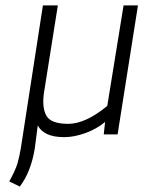

<svg xmlns="http://www.w3.org/2000/svg" viewBox="-20 -495 540 707"><path d="M57 49 138 -475H193L142 -154Q134 -100 150.5 -69.5Q167 -39 231 -39Q295 -39 375 -105L435 -475H488L413 0H362L367 -46Q336 -20 294.5 -5Q253 10 216 10Q142 10 119 -33L108 52Q94 138 53 192L14 173Q37 132 44.5 106Q52 80 57 49Z"/></svg>

Font: TypoPRO Lekton
Style: Italic
Weight: 400
Italic angle: -9.3°
Designer: Paolo Mazzetti, Luciano Perondi, Raffaele Flato, Elena Papassissa, Emilio Macchia, Michela Povoleri, Tobias Seemiller, R
Version: Version 3.000